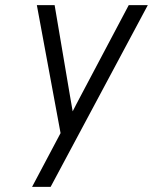

<svg xmlns="http://www.w3.org/2000/svg" viewBox="-20 -531 594 745"><path d="M104.5 194 215 -14.5 123 -511H192L251.5 -159.5Q254 -145 256.8 -129Q259.5 -113 262 -99Q268.5 -112 277 -128.2Q285.5 -144.5 293.5 -159.5L479.5 -511H553.5L176.5 194Z"/></svg>

Font: Overpass Light
Style: Italic
Weight: 300
Italic angle: -10°
Designer: Delve Withrington, Dave Bailey, Thomas Jockin
Foundry: Delve Fonts LLC
Version: Version 4.000; ttfautohint (v1.8.3)